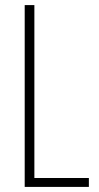

<svg xmlns="http://www.w3.org/2000/svg" viewBox="-20 -827 387 754"><path d="M77 -93H329V-128H115V-807H77Z"/></svg>

Font: Noto Sans Kannada UI ExtraCondensed ExtraLight
Style: Regular
Weight: 200
Width: 2
Designer: Jelle Bosma - Monotype Design Team
Foundry: Monotype Imaging Inc.
Version: Version 2.005